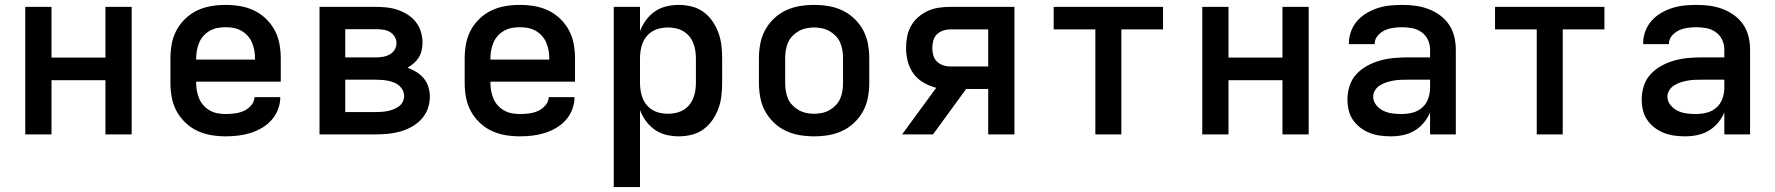

<svg xmlns="http://www.w3.org/2000/svg" viewBox="-20 -548 7240 783"><path d="M83 0V-520H190V-313H410V-520H517V0H410V-221H190V0Z M900 8Q870 8 840.5 3Q811 -2 784.5 -14.5Q758 -27 736 -48Q714 -69 700 -95Q686 -121 680.5 -150.5Q675 -180 675 -210V-310Q675 -340 680.5 -369.5Q686 -399 700 -425Q714 -451 736 -472Q758 -493 784.5 -505.5Q811 -518 840.5 -523Q870 -528 900 -528Q930 -528 959.5 -523Q989 -518 1015.5 -505.5Q1042 -493 1064 -472Q1086 -451 1100 -425Q1114 -399 1119.5 -369.5Q1125 -340 1125 -310V-215H780V-210Q780 -193 783 -177Q786 -161 792.5 -145.5Q799 -130 810.5 -117.5Q822 -105 836.5 -97Q851 -89 867.5 -86Q884 -83 900 -83Q919 -83 938 -85.5Q957 -88 974 -95.5Q991 -103 1004 -118Q1017 -133 1018 -152H1123Q1123 -126 1113.5 -101.5Q1104 -77 1087 -58Q1070 -39 1047.5 -26Q1025 -13 1001 -5.5Q977 2 951.5 5Q926 8 900 8ZM780 -305H1020V-310Q1020 -327 1017 -343Q1014 -359 1007.5 -374.5Q1001 -390 989.5 -402.5Q978 -415 963.5 -423Q949 -431 933 -434Q917 -437 900 -437Q883 -437 867 -434Q851 -431 836.5 -423Q822 -415 810.5 -402.5Q799 -390 792.5 -374.5Q786 -359 783 -343Q780 -327 780 -310Z M1514 0H1283V-520H1514Q1536 -520 1558.5 -517.5Q1581 -515 1602.5 -507.5Q1624 -500 1643 -488Q1662 -476 1676 -458Q1690 -440 1696.5 -418.5Q1703 -397 1703 -374Q1703 -358 1699.5 -342.5Q1696 -327 1688 -314Q1680 -301 1668 -290.5Q1656 -280 1642 -272Q1661 -265 1678 -254.5Q1695 -244 1708 -228.5Q1721 -213 1727 -193.5Q1733 -174 1733 -154Q1733 -129 1724.5 -105Q1716 -81 1699 -62.5Q1682 -44 1660 -31.5Q1638 -19 1613.5 -12Q1589 -5 1564 -2.5Q1539 0 1514 0ZM1388 -314H1514Q1528 -314 1542.5 -316.5Q1557 -319 1569.5 -326Q1582 -333 1589.5 -345.5Q1597 -358 1597 -372Q1597 -386 1589.5 -398.5Q1582 -411 1569.5 -418Q1557 -425 1542.5 -427Q1528 -429 1514 -429H1388ZM1388 -91H1514Q1526 -91 1538.5 -92Q1551 -93 1562.5 -95.5Q1574 -98 1585.5 -102.5Q1597 -107 1607 -114.5Q1617 -122 1622.5 -133Q1628 -144 1628 -156Q1628 -169 1622.5 -180Q1617 -191 1607.5 -199Q1598 -207 1586.5 -211.5Q1575 -216 1563 -218.5Q1551 -221 1538.5 -222Q1526 -223 1514 -223H1388Z M2100 8Q2070 8 2040.5 3Q2011 -2 1984.5 -14.5Q1958 -27 1936 -48Q1914 -69 1900 -95Q1886 -121 1880.5 -150.5Q1875 -180 1875 -210V-310Q1875 -340 1880.5 -369.5Q1886 -399 1900 -425Q1914 -451 1936 -472Q1958 -493 1984.5 -505.5Q2011 -518 2040.5 -523Q2070 -528 2100 -528Q2130 -528 2159.5 -523Q2189 -518 2215.5 -505.5Q2242 -493 2264 -472Q2286 -451 2300 -425Q2314 -399 2319.5 -369.5Q2325 -340 2325 -310V-215H1980V-210Q1980 -193 1983 -177Q1986 -161 1992.5 -145.5Q1999 -130 2010.5 -117.5Q2022 -105 2036.5 -97Q2051 -89 2067.5 -86Q2084 -83 2100 -83Q2119 -83 2138 -85.5Q2157 -88 2174 -95.5Q2191 -103 2204 -118Q2217 -133 2218 -152H2323Q2323 -126 2313.5 -101.5Q2304 -77 2287 -58Q2270 -39 2247.5 -26Q2225 -13 2201 -5.5Q2177 2 2151.5 5Q2126 8 2100 8ZM1980 -305H2220V-310Q2220 -327 2217 -343Q2214 -359 2207.5 -374.5Q2201 -390 2189.5 -402.5Q2178 -415 2163.5 -423Q2149 -431 2133 -434Q2117 -437 2100 -437Q2083 -437 2067 -434Q2051 -431 2036.5 -423Q2022 -415 2010.5 -402.5Q1999 -390 1992.5 -374.5Q1986 -359 1983 -343Q1980 -327 1980 -310Z M2483 215V-520H2590V-421Q2599 -445 2614.5 -466Q2630 -487 2651 -501.5Q2672 -516 2697.5 -522Q2723 -528 2748 -528Q2775 -528 2801 -521.5Q2827 -515 2848.5 -499.5Q2870 -484 2885.5 -461.5Q2901 -439 2910 -414Q2919 -389 2922 -363Q2925 -337 2925 -310V-210Q2925 -183 2922 -157Q2919 -131 2910 -106Q2901 -81 2885.5 -58.5Q2870 -36 2848.5 -20.5Q2827 -5 2801 1.5Q2775 8 2748 8Q2723 8 2697.5 2Q2672 -4 2651 -18.5Q2630 -33 2614.5 -54Q2599 -75 2590 -99V215ZM2704 -84Q2720 -84 2736 -87.5Q2752 -91 2766 -99Q2780 -107 2790.5 -119.5Q2801 -132 2807 -147Q2813 -162 2815.5 -178Q2818 -194 2818 -210V-310Q2818 -326 2815.5 -342Q2813 -358 2807 -373Q2801 -388 2790.5 -400.5Q2780 -413 2766 -421Q2752 -429 2736 -432.5Q2720 -436 2704 -436Q2688 -436 2672 -432.5Q2656 -429 2642 -421Q2628 -413 2617.5 -400.5Q2607 -388 2601 -373Q2595 -358 2592.5 -342Q2590 -326 2590 -310V-210Q2590 -194 2592.5 -178Q2595 -162 2601 -147Q2607 -132 2617.5 -119.5Q2628 -107 2642 -99Q2656 -91 2672 -87.5Q2688 -84 2704 -84Z M3300 8Q3270 8 3240.5 3Q3211 -2 3184.5 -14.5Q3158 -27 3136 -48Q3114 -69 3100 -95Q3086 -121 3080.5 -150.5Q3075 -180 3075 -210V-310Q3075 -340 3080.5 -369.5Q3086 -399 3100 -425Q3114 -451 3136 -472Q3158 -493 3184.5 -505.5Q3211 -518 3240.5 -523Q3270 -528 3300 -528Q3330 -528 3359.5 -523Q3389 -518 3415.5 -505.5Q3442 -493 3464 -472Q3486 -451 3500 -425Q3514 -399 3519.5 -369.5Q3525 -340 3525 -310V-210Q3525 -180 3519.5 -150.5Q3514 -121 3500 -95Q3486 -69 3464 -48Q3442 -27 3415.5 -14.5Q3389 -2 3359.5 3Q3330 8 3300 8ZM3300 -84Q3316 -84 3332.5 -87.5Q3349 -91 3363 -99Q3377 -107 3388.5 -119Q3400 -131 3406.5 -146Q3413 -161 3415.5 -177.5Q3418 -194 3418 -210V-310Q3418 -326 3415.5 -342.5Q3413 -359 3406.5 -374Q3400 -389 3388.5 -401Q3377 -413 3363 -421Q3349 -429 3332.5 -432.5Q3316 -436 3300 -436Q3284 -436 3267.5 -432.5Q3251 -429 3237 -421Q3223 -413 3211.5 -401Q3200 -389 3193.5 -374Q3187 -359 3184.5 -342.5Q3182 -326 3182 -310V-210Q3182 -194 3184.5 -177.5Q3187 -161 3193.5 -146Q3200 -131 3211.5 -119Q3223 -107 3237 -99Q3251 -91 3267.5 -87.5Q3284 -84 3300 -84Z M4010 0V-185H3920L3785 0H3659L3798 -190Q3771 -197 3746.5 -211Q3722 -225 3705.5 -247.5Q3689 -270 3682 -297.5Q3675 -325 3675 -352Q3675 -376 3679.5 -399Q3684 -422 3695.5 -442.5Q3707 -463 3725 -478.5Q3743 -494 3764 -503.5Q3785 -513 3808 -516.5Q3831 -520 3855 -520H4117V0ZM3855 -277H4010V-428H3855Q3840 -428 3825.5 -423Q3811 -418 3800.5 -407.5Q3790 -397 3786 -382Q3782 -367 3782 -352Q3782 -338 3786 -323Q3790 -308 3800.5 -297.5Q3811 -287 3825.5 -282Q3840 -277 3855 -277Z M4447 0V-428H4277V-520H4723V-428H4553V0Z M4883 0V-520H4990V-313H5210V-520H5317V0H5210V-221H4990V0Z M5652 8Q5630 8 5608 5Q5586 2 5565.5 -6Q5545 -14 5527.5 -27.5Q5510 -41 5497.5 -59Q5485 -77 5480 -99Q5475 -121 5475 -143Q5475 -171 5484 -198.5Q5493 -226 5512.5 -246.5Q5532 -267 5557 -280.5Q5582 -294 5609.5 -301.5Q5637 -309 5665 -311.5Q5693 -314 5722 -314H5812V-346Q5812 -367 5803 -386Q5794 -405 5777 -417Q5760 -429 5739.5 -433Q5719 -437 5699 -437Q5681 -437 5662.5 -434.5Q5644 -432 5627.5 -424.5Q5611 -417 5598.5 -402.5Q5586 -388 5586 -369V-368H5481V-372Q5481 -397 5490 -421Q5499 -445 5515.5 -463.5Q5532 -482 5554 -495Q5576 -508 5600 -515.5Q5624 -523 5649 -525.5Q5674 -528 5699 -528Q5726 -528 5752.5 -524.5Q5779 -521 5804.5 -511.5Q5830 -502 5852 -486Q5874 -470 5889 -448Q5904 -426 5910.5 -399.5Q5917 -373 5917 -346V0H5812V-89Q5802 -66 5785.5 -46.5Q5769 -27 5747.5 -14.5Q5726 -2 5701.5 3Q5677 8 5652 8ZM5695 -83Q5718 -83 5740 -88.5Q5762 -94 5779 -108.5Q5796 -123 5804 -145Q5812 -167 5812 -189V-223H5722Q5707 -223 5692.5 -222.5Q5678 -222 5663.5 -219.5Q5649 -217 5635 -212.5Q5621 -208 5608.5 -200.5Q5596 -193 5588 -180.5Q5580 -168 5580 -154Q5580 -135 5592.5 -119.5Q5605 -104 5622 -96Q5639 -88 5657.5 -85.5Q5676 -83 5695 -83Z M6247 0V-428H6077V-520H6523V-428H6353V0Z M6852 8Q6830 8 6808 5Q6786 2 6765.5 -6Q6745 -14 6727.5 -27.5Q6710 -41 6697.5 -59Q6685 -77 6680 -99Q6675 -121 6675 -143Q6675 -171 6684 -198.5Q6693 -226 6712.5 -246.5Q6732 -267 6757 -280.5Q6782 -294 6809.5 -301.5Q6837 -309 6865 -311.5Q6893 -314 6922 -314H7012V-346Q7012 -367 7003 -386Q6994 -405 6977 -417Q6960 -429 6939.5 -433Q6919 -437 6899 -437Q6881 -437 6862.5 -434.5Q6844 -432 6827.5 -424.5Q6811 -417 6798.5 -402.5Q6786 -388 6786 -369V-368H6681V-372Q6681 -397 6690 -421Q6699 -445 6715.5 -463.5Q6732 -482 6754 -495Q6776 -508 6800 -515.5Q6824 -523 6849 -525.5Q6874 -528 6899 -528Q6926 -528 6952.5 -524.5Q6979 -521 7004.5 -511.5Q7030 -502 7052 -486Q7074 -470 7089 -448Q7104 -426 7110.5 -399.5Q7117 -373 7117 -346V0H7012V-89Q7002 -66 6985.5 -46.5Q6969 -27 6947.5 -14.5Q6926 -2 6901.5 3Q6877 8 6852 8ZM6895 -83Q6918 -83 6940 -88.5Q6962 -94 6979 -108.5Q6996 -123 7004 -145Q7012 -167 7012 -189V-223H6922Q6907 -223 6892.5 -222.5Q6878 -222 6863.5 -219.5Q6849 -217 6835 -212.5Q6821 -208 6808.5 -200.5Q6796 -193 6788 -180.5Q6780 -168 6780 -154Q6780 -135 6792.5 -119.5Q6805 -104 6822 -96Q6839 -88 6857.5 -85.5Q6876 -83 6895 -83Z"/></svg>

Font: Iosevka Semibold Extended
Style: Regular
Weight: 600
Width: 7
Monospace: yes
Designer: Belleve Invis
Foundry: Belleve Invis
Version: Version 32.5.0; ttfautohint (v1.8.4)